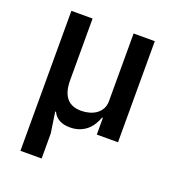

<svg xmlns="http://www.w3.org/2000/svg" viewBox="-131 -624 847 928"><g transform="rotate(20 292.5 -160.0)"><path d="M78 200V-520H187V-203Q187 -82 287 -82Q308 -82 328 -87.5Q348 -93 363.5 -104Q379 -115 388.5 -132Q398 -149 398 -172V-520H507V0H398V-86H394Q387 -67 376 -49Q365 -31 349 -17.5Q333 -4 311.5 4Q290 12 263 12Q198 12 175 -36H171L187 71V200Z"/></g></svg>

Font: IBM Plex Sans Arabic Medm
Style: Regular
Weight: 500
Designer: Mike Abbink, Paul van der Laan, Pieter van Rosmalen, Wael Morcos, Khajak Apelian
Foundry: Bold Monday
Version: Version 1.005